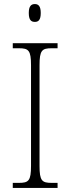

<svg xmlns="http://www.w3.org/2000/svg" viewBox="-20 -927 348 947"><path d="M152 -819C169 -819 181 -828 181 -863C181 -897 169 -907 152 -907C134 -907 122 -897 122 -863C122 -828 134 -819 152 -819ZM43 0H264V-25H235C187 -25 175 -35 175 -109V-605C175 -679 187 -689 235 -689H264V-714H43V-689H73C121 -689 133 -679 133 -605V-109C133 -35 121 -25 73 -25H43Z"/></svg>

Font: Noto Serif Hebrew SemiCondensed ExtraLight
Style: Regular
Weight: 200
Width: 4
Designer: Monotype Design Team
Foundry: Monotype Imaging Inc.
Version: Version 2.004